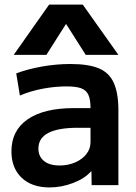

<svg xmlns="http://www.w3.org/2000/svg" viewBox="-20 -810 597 840"><path d="M197 10Q119 10 74.5 -32.5Q30 -75 30 -148Q30 -239 101 -288Q172 -337 303 -337H376Q376 -375 366.5 -395.5Q357 -416 334.5 -424Q312 -432 271 -432Q221 -432 167.5 -422Q114 -412 67 -392L51 -489Q102 -508 164 -519Q226 -530 288 -530Q367 -530 412.5 -511Q458 -492 478 -447Q498 -402 498 -328V0H381L380 -60H378Q351 -29 300 -9.5Q249 10 197 10ZM241 -86Q278 -86 309 -99.5Q340 -113 358 -136Q376 -159 376 -188V-251H321Q235 -251 191.5 -228.5Q148 -206 148 -160Q148 -126 172 -106Q196 -86 241 -86ZM40 -570 195 -790H342L498 -570H355L270 -704H268L183 -570Z"/></svg>

Font: M PLUS 1 Thin SemiBold
Style: Regular
Weight: 600
Version: Version 1.001